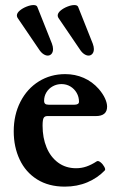

<svg xmlns="http://www.w3.org/2000/svg" viewBox="-20 -712 467 744"><path d="M33.2 -203.1Q33.2 -267.1 59.1 -317.6Q85 -368.2 130.4 -396.5Q175.8 -424.8 232.9 -424.8Q271 -424.8 304.4 -410.2Q337.9 -395.5 362.8 -367.2Q379.4 -347.7 387.2 -330.1Q395 -312.5 395 -298.8Q395 -262.2 351.1 -262.2H163.1Q153.3 -262.2 149.2 -255.1Q145 -248 145 -224.6Q145 -178.2 160.4 -140.9Q175.8 -103.5 205.3 -81.8Q234.9 -60.1 274.9 -60.1Q295.9 -60.1 314.9 -66.7Q334 -73.2 355 -86.9Q360.4 -90.3 369.4 -83.3Q378.4 -76.2 384 -65.9Q389.6 -55.7 386.2 -51.8Q358.4 -22.5 318.6 -5.6Q278.8 11.2 231 11.2Q168.5 11.2 123.8 -16.8Q79.1 -44.9 56.2 -93.8Q33.2 -142.6 33.2 -203.1ZM268.1 -306.2Q286.1 -306.2 286.1 -317.9Q286.1 -336.4 277.1 -352.1Q268.1 -367.7 252.7 -377Q237.3 -386.2 218.3 -386.2Q200.2 -386.2 184.6 -377.7Q168.9 -369.1 159.9 -354.2Q150.9 -339.4 150.9 -321.3Q150.9 -313.5 155 -309.8Q159.2 -306.2 168.9 -306.2ZM47.9 -643.1Q45.4 -647.9 45.4 -651.9Q45.4 -661.6 56.4 -670.9Q67.4 -680.2 82.8 -686.3Q98.1 -692.4 109.9 -692.4Q121.6 -692.4 124.5 -685.5L181.2 -543Q185.5 -531.2 185.5 -522Q185.5 -510.3 179.7 -503.4Q173.8 -496.6 165 -496.6Q156.7 -496.6 147.7 -502.7Q138.7 -508.8 130.9 -521ZM206.1 -643.1Q203.6 -647.9 203.6 -651.9Q203.6 -661.6 214.6 -670.9Q225.6 -680.2 241 -686.3Q256.3 -692.4 268.1 -692.4Q279.8 -692.4 282.7 -685.5L339.4 -543Q343.8 -531.2 343.8 -522Q343.8 -510.3 337.9 -503.4Q332 -496.6 323.2 -496.6Q314.9 -496.6 305.9 -502.7Q296.9 -508.8 289.1 -521Z"/></svg>

Font: JuniusX
Style: Bold
Weight: 700
Designer: Peter S. Baker
Foundry: Briery Creek Software
Version: Version 1.004